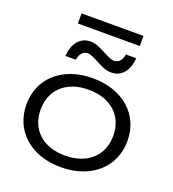

<svg xmlns="http://www.w3.org/2000/svg" viewBox="-164 -1056 1079 1195"><g transform="rotate(20 375.0 -459.0)"><path d="M375 13C574 13 710 -107 710 -282C710 -457 574 -576 375 -576C176 -576 41 -457 41 -282C41 -107 176 13 375 13ZM375 -64C228 -64 135 -149 135 -282C135 -414 228 -500 375 -500C522 -500 616 -414 616 -282C616 -149 522 -64 375 -64ZM235 -648C241 -688 262 -711 292 -711C337 -711 401 -648 467 -648C539 -648 580 -705 585 -785H517C511 -746 490 -723 460 -723C414 -723 350 -786 284 -786C214 -786 172 -731 166 -648ZM580 -864V-931H170V-864Z"/></g></svg>

Font: Bounded Light
Style: Regular
Weight: 300
Designer: Vlad Churkin
Version: Version 3.0